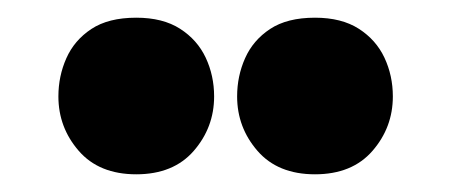

<svg xmlns="http://www.w3.org/2000/svg" viewBox="-20 -802 510 217"><path d="M134 -605Q92 -605 69 -631.5Q46 -658 46 -693Q46 -716 55 -736.2Q64 -756.5 83.2 -769.2Q102.5 -782 134 -782Q164 -782 183.5 -769.5Q203 -757 212.5 -736.8Q222 -716.5 222 -693Q222 -658 199 -631.5Q176 -605 134 -605ZM336 -605Q294 -605 271 -631.5Q248 -658 248 -693Q248 -716 257 -736.2Q266 -756.5 285.2 -769.2Q304.5 -782 336 -782Q366 -782 385.5 -769.5Q405 -757 414.5 -736.8Q424 -716.5 424 -693Q424 -658 401 -631.5Q378 -605 336 -605Z"/></svg>

Font: Argentum Novus Black
Style: Regular
Weight: 900
Designer: Julieta Ulanovsky (font) & Cristiano Sobral (main changes)
Foundry: Julieta Ulanovsky (font) & Cristiano Sobral (main changes)
Version: Version 3.00;November 27, 2020;FontCreator 13.0.0.2655 64-bi